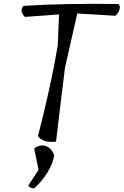

<svg xmlns="http://www.w3.org/2000/svg" viewBox="-20 -746 651 1011"><path d="M291 -670 111 -657Q81 -687 103 -715Q321 -729 603 -725Q614 -717 610 -698.5Q606 -680 588 -663L387 -675L322 -389Q315 -328 298.5 -196Q282 -64 275 0Q204 7 180 -30Q247 -288 284 -505ZM183 148 160 36Q192 12 222 23.5Q252 35 265 70Q260 115 229 163.5Q198 212 161 245Q139 247 129 231Z"/></svg>

Font: Tillana
Style: Regular
Weight: 400
Designer: Lipi Raval (Devanagari, Latin), Jonny Pinhorn (Latin)
Foundry: Indian Type Foundry
Version: Version 2.003;PS 1.0;hotconv 1.0.79;makeotf.lib2.5.61930; tt